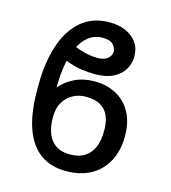

<svg xmlns="http://www.w3.org/2000/svg" viewBox="-114 -852 848 953"><g transform="rotate(15 310.5 -375.0)"><path d="M335 -457.5Q398.4 -457.5 447 -431.6Q495.6 -405.8 523.4 -355.5Q551.3 -305.2 551.3 -232.9Q551.3 -160.2 522.7 -105.5Q494.1 -50.8 440.7 -20.5Q387.2 9.8 312 9.8Q233.9 9.8 180.2 -29.1Q126.5 -67.9 98.9 -145Q71.3 -222.2 70.8 -335.9V-371.1Q71.3 -486.3 100.6 -573.7Q129.9 -661.1 187.7 -710.4Q245.6 -759.8 332.5 -759.8Q378.4 -759.8 414.8 -744.1Q451.2 -728.5 472.7 -698.7Q494.1 -668.9 493.7 -625.5Q494.1 -593.8 477.1 -563Q460 -532.2 423.1 -512.2Q386.2 -492.2 326.2 -492.2Q293.9 -492.2 254.4 -497.8Q214.8 -503.4 165 -523.9L195.8 -600.6Q232.4 -585.4 262.5 -579.3Q292.5 -573.2 315.4 -573.2Q354.5 -573.2 371.6 -589.4Q388.7 -605.5 388.7 -622.1Q388.7 -642.1 373.3 -659.4Q357.9 -676.8 319.3 -676.8Q277.8 -676.8 247.8 -653.8Q217.8 -630.9 198.2 -590.1Q178.7 -549.3 169.7 -495.4Q160.6 -441.4 160.6 -379.4Q190.9 -415 235.4 -436.3Q279.8 -457.5 335 -457.5ZM314 -372.6Q278.8 -372.6 248.5 -356.7Q218.3 -340.8 199.7 -309.8Q181.2 -278.8 181.2 -232.9Q181.2 -186 194.3 -150.4Q207.5 -114.7 236.1 -95Q264.6 -75.2 310.5 -75.2Q356.9 -75.2 386.7 -95Q416.5 -114.7 430.7 -150.4Q444.8 -186 444.3 -232.9Q444.8 -301.3 413.1 -336.9Q381.3 -372.6 314 -372.6Z"/></g></svg>

Font: Inter Cardless Tabular
Style: Regular
Weight: 400
Designer: Rasmus Andersson
Foundry: rsms
Version: Version 4.000;git-4fc901f